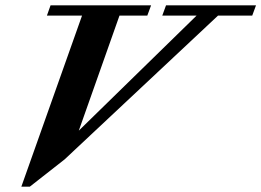

<svg xmlns="http://www.w3.org/2000/svg" viewBox="-20 -683 981 721"><path d="M60.1 18.1 288.1 -624.5H156.2L169.9 -663.1H547.4L533.2 -624.5H428.7L275.9 -192.4L718.3 -624.5H589.4L603.5 -663.1H941.4L927.2 -624.5H798.8L222.7 -84.5L91.8 18.1Z"/></svg>

Font: Elstob 8pt
Style: Bold Italic
Weight: 700
Italic angle: -20°
Designer: Peter S. Baker
Version: Version 1.015